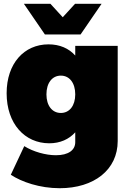

<svg xmlns="http://www.w3.org/2000/svg" viewBox="-20 -789 694 1013"><path d="M405 -607 516 -769H376L311 -698L246 -769H106L217 -607ZM377 -547V-496C343 -534 295 -555 236 -555C107 -555 15 -454 15 -297C15 -136 111 -33 240 -33C297 -33 344 -54 377 -91V-39C377 3 341 30 275 30C222 30 156 12 108 -18L37 133C94 171 190 204 295 204C476 204 601 107 601 -45V-547ZM301 -193C255 -193 225 -232 225 -291C225 -351 255 -390 301 -390C347 -390 377 -351 377 -291C377 -232 347 -193 301 -193Z"/></svg>

Font: Montserrat arm Black
Style: Regular
Weight: 900
Designer: Julieta Ulanovsky
Foundry: Julieta Ulanovsky
Version: Version 6.000;PS 006.000;hotconv 1.0.88;makeotf.lib2.5.64775